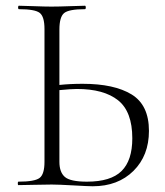

<svg xmlns="http://www.w3.org/2000/svg" viewBox="-20 -645 575 669"><path d="M268 -353Q378 -353 438.5 -316Q499 -279 499 -189Q499 -103 445 -49.5Q391 4 303 4Q288 4 235.5 1Q183 -2 160 -2Q137 -2 98 -1Q59 0 44 0Q42 0 42 -6Q42 -12 44 -12Q101 -12 118 -25Q135 -38 135 -81V-544Q135 -587 118.5 -600Q102 -613 46 -613Q43 -613 43 -619Q43 -625 46 -625Q60 -625 98 -623.5Q136 -622 159 -622Q185 -622 224 -623.5Q263 -625 276 -625Q279 -625 279 -619Q279 -613 276 -613Q220 -613 203.5 -599.5Q187 -586 187 -542V-349Q224 -353 268 -353ZM283 -12Q366 -12 403.5 -49Q441 -86 441 -163Q441 -256 391.5 -295.5Q342 -335 248 -335Q229 -335 187 -331V-81Q187 -45 206 -28.5Q225 -12 283 -12Z"/></svg>

Font: t
Style: Regular
Weight: 300
Designer: Christian Thalmann (Catharsis Fonts)
Version: Version 1.000;PS 002.000;hotconv 1.0.88;makeotf.lib2.5.64775